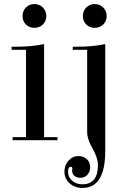

<svg xmlns="http://www.w3.org/2000/svg" viewBox="-20 -690 623 945"><path d="M197 -473V-15H263V0H42V-15H108V-445H37V-460H58Q136 -460 197 -473ZM107.5 -569.5Q91 -586 91 -611Q91 -636 107.5 -653Q124 -670 149 -670Q174 -670 191 -653Q208 -636 208 -611Q208 -586 191 -569.5Q174 -553 149 -553Q124 -553 107.5 -569.5ZM404.5 -569.5Q388 -586 388 -611Q388 -636 404.5 -653Q421 -670 446 -670Q471 -670 488 -653Q505 -636 505 -611Q505 -586 488 -569.5Q471 -553 446 -553Q421 -553 404.5 -569.5ZM498 -473V53Q498 235 386 235Q348 235 322.5 212Q297 189 297 154Q297 124 317 101Q337 78 366 78Q391 78 407.5 93.5Q424 109 424 133Q424 154 411 169.5Q398 185 376 185Q357 185 346 175Q335 165 335 150Q335 149 335.5 145Q336 141 336 139Q336 131 328 131Q320 131 317 140Q315 145 315 156Q315 183 335.5 200Q356 217 386 217Q462 217 462 122Q462 87 435.5 41Q409 -5 409 -40V-445H338V-460H359Q437 -460 498 -473Z"/></svg>

Font: Elsie Swash Caps
Style: Regular
Weight: 400
Designer: Alejandro Inler
Foundry: Alejandro Inler
Version: 1.001